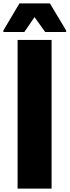

<svg xmlns="http://www.w3.org/2000/svg" viewBox="-44 -1024 411 1135"><path d="M60 91V-788H261V91ZM-24 -835V-844L71 -1004H251L347 -844V-835H223L160 -923L100 -835Z"/></svg>

Font: Farlight84_Sys_V01
Style: Bold
Weight: 700
Designer: Monotype Design Team, Nadine Chahine and Nizar Qandah
Foundry: Monotype Imaging Inc.
Version: Version 2.004;October 31, 2024;FontCreator 14.0.0.2814 64-bi